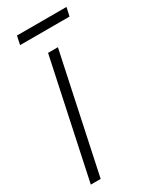

<svg xmlns="http://www.w3.org/2000/svg" viewBox="-172 -700 612 751"><g transform="rotate(-30 134.5 -324.5)"><path d="M3.4 0 116.2 -529.8H160.6L47.9 0ZM36.6 -610.8 44.9 -649.4H268.6L259.8 -610.8Z"/></g></svg>

Font: Open Sans Condensed Light
Style: Italic
Weight: 300
Width: 3
Italic angle: -12°
Designer: Monotype Design Team
Foundry: Monotype Imaging Inc.
Version: Version 3.000; ttfautohint (v1.8.4)